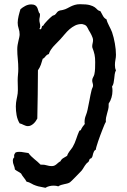

<svg xmlns="http://www.w3.org/2000/svg" viewBox="-20 -561 603 912"><path d="M530.8 -227.1Q526.4 -218.8 524.9 -208.3Q523.4 -197.8 522.5 -187.3Q521.5 -176.8 519.5 -167Q517.6 -157.2 512.2 -149.9Q513.7 -144.5 513.9 -139.4Q514.2 -134.3 514.2 -128.9Q514.2 -113.3 509.5 -97.4Q504.9 -81.5 496.1 -68.8V-63Q496.6 -52.2 494.1 -42.2Q491.7 -32.2 488.8 -22.5Q485.8 -12.7 483.9 -2.7Q481.9 7.3 482.9 18.1Q480 22 475.8 32Q471.7 42 466.6 54.9Q461.4 67.9 456.1 82.3Q450.7 96.7 446.3 109.9Q441.9 123 438.7 133.8Q435.5 144.5 435.1 149.9Q429.2 152.8 426.5 158Q423.8 163.1 422.4 168.5Q420.9 173.8 419.7 179.4Q418.5 185.1 415 189Q413.6 191.4 410.6 191.9Q407.7 192.4 405.8 194.8Q404.3 197.3 403.8 200Q403.3 202.6 401.9 205.1Q399.4 209 395.8 211.4Q392.1 213.9 389.2 217.8Q382.8 225.6 377.9 234.1Q373 242.7 367.2 250Q364.7 252.4 356.4 261.2Q348.1 270 338.6 279.5Q329.1 289.1 321.3 296.9Q313.5 304.7 312 305.2Q305.7 309.1 298.6 310.8Q291.5 312.5 284.4 314Q277.3 315.4 270.3 317.6Q263.2 319.8 256.8 324.2Q247.1 320.8 234.9 320.8Q224.6 320.8 214.4 323.2Q204.1 325.7 195.8 331.1Q184.6 328.1 173.1 326.4Q161.6 324.7 150.9 320.8Q138.7 316.9 128.4 310.5Q118.2 304.2 106 301.8Q100.6 291.5 93 282.5Q85.4 273.4 80.1 263.2Q73.2 257.8 65.4 253.7Q57.6 249.5 50.8 244.1Q49.8 233.4 45.4 223.4Q41 213.4 41 202.1Q41 191.4 47.9 186L46.9 180.2Q46.9 174.8 48.8 170.9Q50.8 167 54.2 163.1Q61.5 160.2 70.8 160.2Q82 160.2 93.3 162.6Q104.5 165 115.2 166Q121.1 174.3 128.2 181.2Q135.3 188 143.1 194.6Q150.9 201.2 158.4 207.5Q166 213.9 172.9 221.2H179.2Q190.9 220.7 202.4 224.4Q213.9 228 225.1 228Q232.9 228 238.3 225.6Q243.7 223.1 248 219.5Q252.4 215.8 256.8 211.9Q261.2 208 267.1 205.1Q271.5 195.3 280.8 189.9Q290 184.6 298.8 179.2Q300.8 172.4 304 167.2Q307.1 162.1 310.5 157.2Q314 152.3 317.9 147.7Q321.8 143.1 325.2 137.2Q335.4 119.6 342 99.1Q348.6 78.6 356.9 60.1L363.8 57.1Q367.2 48.8 372.1 41.5Q377 34.2 382.8 27.8Q381.8 24.9 381.8 22.2Q381.8 19.5 381.8 17.1Q381.8 2 387.5 -12Q393.1 -25.9 396 -40Q401.4 -63.5 405.3 -86.4Q409.2 -109.4 415 -132.8Q416.5 -139.2 419.2 -144.3Q421.9 -149.4 421.9 -154.8Q421.9 -161.1 419.9 -167Q418 -172.9 418 -179.2Q418 -186.5 422.1 -193.6Q426.3 -200.7 428.2 -208Q431.2 -221.7 431.6 -236.8Q432.1 -252 432.1 -266.1Q432.1 -276.9 431.4 -285.4Q430.7 -293.9 429 -302Q427.2 -310.1 424.6 -318.4Q421.9 -326.7 418 -336.9L418.9 -335.9Q418.5 -336.4 418.5 -337.4Q418 -338.4 418 -339.8Q418 -347.7 419.9 -355.2Q421.9 -362.8 421.9 -371.1Q421.9 -376 419.7 -382.1Q417.5 -388.2 414.6 -394.5Q411.6 -400.9 408.2 -406.7Q404.8 -412.6 401.9 -417Q398.9 -422.9 396.7 -427.5Q394.5 -432.1 391.6 -435.8Q388.7 -439.5 384.5 -441.9Q380.4 -444.3 373 -445.8Q372.1 -446.8 368.2 -446.8Q350.6 -446.8 336.4 -439.7Q322.3 -432.6 310.3 -422.1Q298.3 -411.6 287.8 -398.9Q277.3 -386.2 267.1 -375Q259.8 -366.7 251.5 -358.9Q243.2 -351.1 235.6 -342.5Q228 -334 221.7 -324.7Q215.3 -315.4 211.9 -304.2Q205.1 -302.2 201.7 -299.1Q198.2 -295.9 195.6 -292.7Q192.9 -289.6 190.4 -286.6Q188 -283.7 183.1 -282.2Q179.2 -268.1 174.1 -253.7Q168.9 -239.3 160.2 -227.1Q160.2 -169.4 159.2 -112.5Q158.2 -55.7 157.2 2Q154.3 7.8 149.7 14.4Q145 21 139.4 26.1Q133.8 31.2 127 34.7Q120.1 38.1 112.8 38.1Q107.4 38.1 102.3 36.4Q97.2 34.7 92.5 32.5Q87.9 30.3 83 28.1Q78.1 25.9 73.2 24.9Q62.5 6.8 58.8 -14.2Q55.2 -35.2 55.2 -55.2Q55.2 -64.9 56.2 -72.8Q57.1 -80.6 58.6 -87.9Q60.1 -95.2 61.5 -102.3Q63 -109.4 64 -117.2Q65.4 -132.3 64.7 -147.7Q64 -163.1 64 -178.2Q64 -192.4 65.4 -206.1Q66.9 -219.7 66.9 -233.9Q66.9 -257.3 64.5 -280.5Q62 -303.7 62 -327.1Q62 -337.9 63.7 -347.9Q65.4 -357.9 67.6 -366.9Q69.8 -376 71.5 -383.8Q73.2 -391.6 73.2 -397.9Q73.2 -412.1 68.6 -425.5Q64 -439 64 -453.1Q64 -460 65.2 -468.3Q66.4 -476.6 68.4 -485.4Q70.3 -494.1 72.8 -502.4Q75.2 -510.7 77.1 -517.1Q86.9 -525.9 100.3 -533Q113.8 -540 127.9 -540Q140.1 -540 146.2 -536.4Q152.3 -532.7 155.5 -527.3Q158.7 -522 160.2 -515.6Q161.6 -509.3 164.1 -503.9Q165.5 -499.5 167.7 -498.3Q169.9 -497.1 169.9 -491.2Q169.9 -484.4 168.5 -478.3Q167 -472.2 167 -465.8Q167 -459 168.9 -451.9Q170.9 -444.8 170.9 -438Q170.9 -434.1 170.2 -430.2Q169.4 -426.3 167 -423.8Q168.9 -421.9 171.9 -421.9Q175.8 -421.9 177.2 -428Q178.7 -434.1 180.2 -437L186 -439.9Q188 -444.3 193.4 -450.7Q198.7 -457 205.1 -463.6Q211.4 -470.2 217.8 -476.1Q224.1 -481.9 228 -484.9Q231 -487.3 234.4 -488Q237.8 -488.8 241.2 -491.2Q245.6 -495.1 249 -500Q252.4 -504.9 256.8 -507.8Q260.3 -509.8 263.2 -510.7Q266.1 -511.7 268.6 -512Q271 -512.2 273.7 -512.7Q276.4 -513.2 279.8 -514.2Q290 -516.6 298.6 -521.2Q307.1 -525.9 316.2 -530.3Q325.2 -534.7 335.7 -537.8Q346.2 -541 359.9 -541Q391.6 -541 407 -536.6Q422.4 -532.2 429.9 -526.6Q437.5 -521 442.1 -515.6Q446.8 -510.3 457 -507.8Q462.9 -497.6 468.8 -486.1Q474.6 -474.6 485.8 -469.2Q487.8 -460.9 491.2 -453.1Q494.6 -445.3 498.3 -438Q502 -430.7 505.6 -423.3Q509.3 -416 512.2 -408.2Q520.5 -383.8 525.6 -354.7Q530.8 -325.7 530.8 -300.8Q530.8 -289.1 528.3 -276.9Q525.9 -264.6 525.9 -252Q525.9 -245.1 526.9 -239Q527.8 -232.9 530.8 -227.1Z"/></svg>

Font: Margarine
Style: Regular
Weight: 400
Designer: Astigmatic (AOETI)
Foundry: Astigmatic (AOETI)
Version: Version 1.000